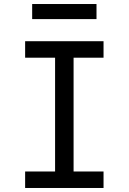

<svg xmlns="http://www.w3.org/2000/svg" viewBox="-20 -935 640 955"><path d="M105 0V-82H254V-648H105V-730H495V-648H346V-82H495V0ZM140 -840V-915H460V-840Z"/></svg>

Font: JetBrains Mono
Style: Regular
Weight: 400
Monospace: yes
Designer: Philipp Nurullin, Konstantin Bulenkov
Foundry: JetBrains
Version: Version 2.305